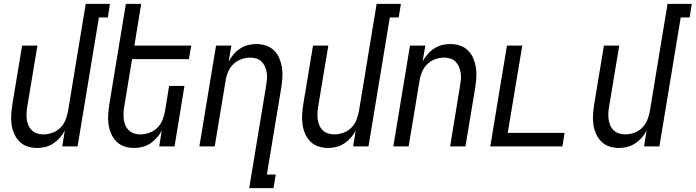

<svg xmlns="http://www.w3.org/2000/svg" viewBox="-20 -755 3587 990"><path d="M172 8Q146 8 121.5 0Q97 -8 80 -25.5Q63 -43 53 -66Q43 -89 39.5 -114.5Q36 -140 38 -166.5Q40 -193 44 -219L94 -520H173L121 -208Q118 -191 117 -174Q116 -157 118 -140.5Q120 -124 126.5 -109Q133 -94 144.5 -83Q156 -72 171.5 -67Q187 -62 204 -62Q227 -62 250.5 -70.5Q274 -79 291.5 -96.5Q309 -114 318 -137Q327 -160 331 -183L422 -735H547L536 -665H490L380 0H301L314 -82Q304 -62 289 -45Q274 -28 255 -15.5Q236 -3 214.5 2.5Q193 8 172 8Z M672 8Q646 8 621.5 0Q597 -8 580 -25.5Q563 -43 553 -66Q543 -89 539.5 -114.5Q536 -140 538 -166.5Q540 -193 544 -219L629 -735H708L673 -520H966L954 -450H661L621 -208Q618 -191 617 -174Q616 -157 618 -140.5Q620 -124 626.5 -109Q633 -94 644.5 -83Q656 -72 671.5 -67Q687 -62 704 -62Q727 -62 750.5 -70.5Q774 -79 791.5 -96.5Q809 -114 818 -137Q827 -160 831 -183L852 -312H931L880 0H801L814 -82Q804 -62 789 -45Q774 -28 755 -15.5Q736 -3 714.5 2.5Q693 8 672 8Z M1265 215 1352 -312Q1355 -329 1356.5 -346Q1358 -363 1355.5 -379.5Q1353 -396 1346.5 -411Q1340 -426 1329 -437Q1318 -448 1302.5 -453Q1287 -458 1270 -458Q1247 -458 1223.5 -449.5Q1200 -441 1182.5 -423.5Q1165 -406 1155.5 -383Q1146 -360 1143 -337L1087 0H1008L1094 -520H1173L1159 -438Q1170 -458 1184.5 -475Q1199 -492 1218 -504.5Q1237 -517 1258.5 -522.5Q1280 -528 1301 -528Q1327 -528 1351.5 -520Q1376 -512 1393.5 -494.5Q1411 -477 1420.5 -454Q1430 -431 1434 -405.5Q1438 -380 1436 -353.5Q1434 -327 1430 -301L1356 145H1402L1390 215Z M1672 8Q1646 8 1621.5 0Q1597 -8 1580 -25.5Q1563 -43 1553 -66Q1543 -89 1539.5 -114.5Q1536 -140 1538 -166.5Q1540 -193 1544 -219L1594 -520H1673L1621 -208Q1618 -191 1617 -174Q1616 -157 1618 -140.5Q1620 -124 1626.5 -109Q1633 -94 1644.5 -83Q1656 -72 1671.5 -67Q1687 -62 1704 -62Q1727 -62 1750.5 -70.5Q1774 -79 1791.5 -96.5Q1809 -114 1818 -137Q1827 -160 1831 -183L1922 -735H2047L2036 -665H1990L1880 0H1801L1814 -82Q1804 -62 1789 -45Q1774 -28 1755 -15.5Q1736 -3 1714.5 2.5Q1693 8 1672 8Z M2008 0 2094 -520H2173L2159 -438Q2170 -458 2184.5 -475Q2199 -492 2218 -504.5Q2237 -517 2258.5 -522.5Q2280 -528 2301 -528Q2327 -528 2351.5 -520Q2376 -512 2393.5 -494.5Q2411 -477 2420.5 -454Q2430 -431 2434 -405.5Q2438 -380 2436 -353.5Q2434 -327 2430 -301L2380 0H2301L2352 -312Q2355 -329 2356.5 -346Q2358 -363 2355.5 -379.5Q2353 -396 2346.5 -411Q2340 -426 2329 -437Q2318 -448 2302.5 -453Q2287 -458 2270 -458Q2247 -458 2223.5 -449.5Q2200 -441 2182.5 -423.5Q2165 -406 2155.5 -383Q2146 -360 2143 -337L2087 0Z M2508 0 2594 -520H2673L2598 -70H2891L2880 0Z M3172 8Q3146 8 3121.5 0Q3097 -8 3080 -25.5Q3063 -43 3053 -66Q3043 -89 3039.5 -114.5Q3036 -140 3038 -166.5Q3040 -193 3044 -219L3094 -520H3173L3121 -208Q3118 -191 3117 -174Q3116 -157 3118 -140.5Q3120 -124 3126.5 -109Q3133 -94 3144.5 -83Q3156 -72 3171.5 -67Q3187 -62 3204 -62Q3227 -62 3250.5 -70.5Q3274 -79 3291.5 -96.5Q3309 -114 3318 -137Q3327 -160 3331 -183L3422 -735H3547L3536 -665H3490L3380 0H3301L3314 -82Q3304 -62 3289 -45Q3274 -28 3255 -15.5Q3236 -3 3214.5 2.5Q3193 8 3172 8Z"/></svg>

Font: Iosevka Term Curly
Style: Italic
Weight: 400
Italic angle: -9°
Designer: Belleve Invis
Foundry: Belleve Invis
Version: Version 32.3.0